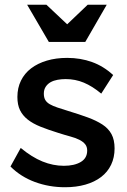

<svg xmlns="http://www.w3.org/2000/svg" viewBox="-20 -776 532 806"><path d="M253 10Q186 10 126.5 -12Q67 -34 24 -77L67 -155Q114 -116 158.5 -98Q203 -80 248 -80Q292 -80 319 -96Q346 -112 346 -144Q346 -160 337.5 -170.5Q329 -181 313.5 -189Q298 -197 275.5 -203Q253 -209 225 -218Q183 -231 150.5 -244Q118 -257 96.5 -274Q75 -291 64 -313.5Q53 -336 53 -369Q53 -407 68 -437.5Q83 -468 110.5 -489Q138 -510 176.5 -521.5Q215 -533 262 -533Q318 -533 366.5 -515.5Q415 -498 455 -461L405 -383Q368 -414 332 -429Q296 -444 256 -444Q238 -444 221.5 -441Q205 -438 192.5 -431Q180 -424 172 -412Q164 -400 164 -383Q164 -367 170 -356.5Q176 -346 189 -338.5Q202 -331 221.5 -324.5Q241 -318 267 -310Q313 -296 348.5 -283Q384 -270 409.5 -253.5Q435 -237 448 -213Q461 -189 461 -153Q461 -115 446.5 -84.5Q432 -54 404.5 -33Q377 -12 338.5 -1Q300 10 253 10ZM175 -756 262 -674 348 -756H428L338 -600H185L94 -756Z"/></svg>

Font: Rising Sun SemiBold
Style: Regular
Weight: 600
Designer: Matt McInerney, Pablo Impallari, Rodrigo Fuenzalida (Raleway font), Stephen Hutchings (Greek), Cristiano Sobral (main ch
Foundry: The Rising Sun Project Authors
Version: Version 4.327; ttfautohint (v1.8.4.7-5d5b-dirty)